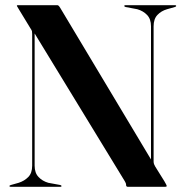

<svg xmlns="http://www.w3.org/2000/svg" viewBox="-20 -720 713 740"><path d="M217 -3Q217 0 213 0H21Q16.5 0 16.5 -3Q16.5 -5.5 22 -7L52 -15.5Q74 -22.5 89 -37.8Q104 -53 104 -81.5V-589.5Q104 -596.5 103.2 -599.8Q102.5 -603 97.5 -610.5L51 -687Q49 -691 47 -693.8Q45 -696.5 45 -698.5Q45 -700 49 -700H201.5Q206 -700 212.5 -689L562 -105.5V-618.5Q562 -646.5 547 -662.2Q532 -678 509 -684.5L464 -693Q459 -694.5 459 -697Q459 -700 463 -700H655Q659 -700 659 -697Q659 -694.5 654 -693L624 -684.5Q601.5 -678 586.8 -662.5Q572 -647 572 -618.5V-98Q572 -92 573.8 -87.2Q575.5 -82.5 578 -78.5L613.5 -21.5Q622.5 -6.5 622.5 -3Q622.5 0 616.5 0H473Q466 0 466 -7Q466 -14 461 -21.5L113.5 -591V-81.5Q113.5 -53.5 128.5 -37.8Q143.5 -22 166 -15.5L212 -7Q217 -5.5 217 -3Z"/></svg>

Font: Fraunces 144pt S000 SemiBold
Style: Regular
Weight: 600
Version: Version 1.000; ttfautohint (v1.8.3)